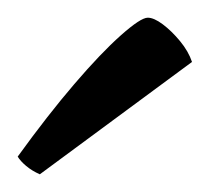

<svg xmlns="http://www.w3.org/2000/svg" viewBox="-20 -761 237 217"><path d="M25 -564Q16 -568 9.5 -573.5Q3 -579 0 -584Q34 -631 64 -666Q94 -701 116.5 -721Q139 -741 147 -741Q154 -741 164 -733.5Q174 -726 183.5 -714.5Q193 -703 197 -691Z"/></svg>

Font: Texturina 12pt ExtraLight
Style: Regular
Weight: 250
Designer: Guillermo Torres Carreño
Foundry: Omnibus-Type
Version: Version 1.002